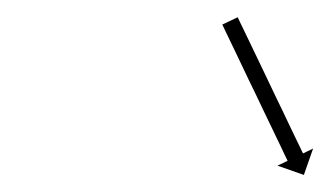

<svg xmlns="http://www.w3.org/2000/svg" viewBox="-20 -362 387 225"><path d="M259.4 -340C259.1 -340.6 258.8 -341.2 258.6 -341.8L240.5 -333.2C240.8 -332.6 241.1 -332 241.4 -331.4C242.2 -329.7 243 -328 243.8 -326.3C245.1 -323.7 246.3 -321.1 247.6 -318.4C249.2 -315 250.8 -311.6 252.5 -308.2C254.4 -304.2 256.3 -300.2 258.3 -296.1C260.4 -291.6 262.6 -287.2 264.7 -282.7C267 -277.9 269.3 -273 271.6 -268.2C274 -263.3 276.4 -258.3 278.8 -253.4C281.1 -248.4 283.5 -243.4 285.9 -238.5C288.2 -233.7 290.5 -228.9 292.8 -224.1C295 -219.6 297.1 -215.1 299.3 -210.6C301.2 -206.5 303.1 -202.5 305.1 -198.5C306.7 -195.1 308.3 -191.7 310 -188.3C311.2 -185.7 312.5 -183 313.7 -180.4C314.5 -178.7 315.4 -177 316.2 -175.3C316.5 -174.7 316.7 -174.1 317 -173.5L305.1 -167.9L336.1 -157L346.9 -187.9L335.1 -182.2C334.8 -182.8 334.5 -183.4 334.2 -184C333.4 -185.7 332.6 -187.4 331.8 -189.1C330.5 -191.7 329.3 -194.3 328 -196.9C326.4 -200.3 324.7 -203.7 323.1 -207.1C321.2 -211.2 319.2 -215.2 317.3 -219.2C315.2 -223.7 313 -228.2 310.9 -232.7C308.5 -237.5 306.2 -242.3 303.9 -247.1C301.6 -252.1 299.2 -257 296.8 -262C294.4 -267 292 -271.9 289.7 -276.9C287.4 -281.7 285.1 -286.5 282.8 -291.3C280.6 -295.8 278.5 -300.3 276.3 -304.8C274.4 -308.8 272.4 -312.8 270.5 -316.9C268.9 -320.3 267.2 -323.7 265.6 -327.1C264.4 -329.7 263.1 -332.3 261.8 -334.9C261 -336.6 260.2 -338.3 259.4 -340Z"/></svg>

Font: FRB American Cursive Just Arrows Semibold
Style: Italic
Weight: 600
Italic angle: -25°
Version: Version 2.0;Modular Font Editor K font №1